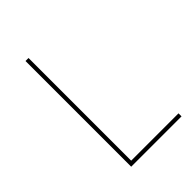

<svg xmlns="http://www.w3.org/2000/svg" viewBox="-204 -799 898 898"><g transform="rotate(-45 245.5 -349.5)"><path d="M128 -699H148V-20H461V0H128Z"/></g></svg>

Font: Alexandria Thin
Style: Regular
Weight: 250
Designer: Mohamed Gaber
Foundry: Kief Type Foundry
Version: Version 5.100